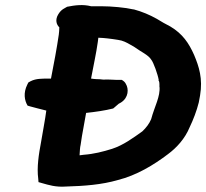

<svg xmlns="http://www.w3.org/2000/svg" viewBox="-20 -740 793 738"><path d="M85 -415C69 -383 74 -354 86 -334L96 -331C119 -325 129 -322 158 -315C154 -283 143 -226 138 -195C129 -147 121 -97 127 -53L128 -40L142 -36C167 -29 194 -20 234 -23C304 -25 371 -30 433 -48C505 -66 571 -106 625 -147C659 -172 691 -207 709 -251C723 -280 736 -314 744 -346C746 -355 747 -361 749 -373C760 -438 745 -484 726 -529C706 -574 682 -610 635 -638C615 -648 602 -656 582 -668C555 -683 527 -695 494 -704H492C462 -711 408 -716 369 -716H330C299 -724 268 -720 238 -714C229 -708 216 -705 204 -685C191 -664 197 -645 208 -635C208 -625 207 -616 206 -607C199 -558 187 -494 176 -438H155C143 -437 120 -439 98 -428L89 -423ZM290 -184 295 -217C298 -235 306 -277 311 -306C348 -310 383 -315 415 -323L421 -328L436 -341L445 -346C475 -365 475 -399 464 -417C461 -424 455 -429 448 -433H427C421 -433 413 -434 404 -434C397 -434 391 -435 377 -434C369 -435 360 -436 348 -436C344 -436 338 -437 330 -438C338 -482 350 -535 356 -579L358 -595C363 -595 370 -594 376 -594C392 -593 437 -587 447 -584C464 -579 476 -571 494 -561C523 -540 550 -529 561 -511C570 -501 587 -452 590 -433L589 -432C593 -427 593 -417 593 -411L592 -409L593 -408C597 -369 574 -331 561 -282C554 -265 542 -249 527 -235C492 -210 454 -182 411 -168C376 -157 341 -148 301 -145C295 -144 293 -144 286 -143V-146C287 -158 287 -172 290 -184Z"/></svg>

Font: Hussar Pisanka
Style: BlkKur
Weight: 700
Designer: Robert Jablonski
Foundry: Cannot Into Space Fonts
Version: Version 1.070